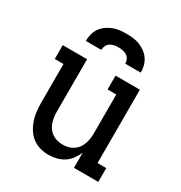

<svg xmlns="http://www.w3.org/2000/svg" viewBox="-177 -877 953 1011"><g transform="rotate(30 300.0 -371.0)"><path d="M262 8Q236 8 210.5 1Q185 -6 164 -22Q143 -38 129 -60Q115 -82 106.5 -107Q98 -132 95 -158Q92 -184 92 -210V-446H39V-530H187V-210Q187 -193 189.5 -176.5Q192 -160 197.5 -144.5Q203 -129 213 -115.5Q223 -102 237 -93Q251 -84 267 -80Q283 -76 300 -76Q317 -76 333 -80Q349 -84 363 -93Q377 -102 387 -115.5Q397 -129 402.5 -144.5Q408 -160 410.5 -176.5Q413 -193 413 -210V-446H360V-530H508V-84H561V0H413V-91Q403 -69 388.5 -49.5Q374 -30 354 -17Q334 -4 310 2Q286 8 262 8ZM133 -610Q133 -631 138 -651Q143 -671 154.5 -688Q166 -705 183 -717.5Q200 -730 219 -737.5Q238 -745 258.5 -747.5Q279 -750 300 -750Q321 -750 341.5 -747.5Q362 -745 381 -737.5Q400 -730 417 -717.5Q434 -705 445.5 -688Q457 -671 462 -651Q467 -631 467 -610H373Q373 -623 367 -635.5Q361 -648 350 -655Q339 -662 326 -664.5Q313 -667 300 -667Q287 -667 274 -664.5Q261 -662 250 -655Q239 -648 233 -635.5Q227 -623 227 -610Z"/></g></svg>

Font: Iosevka Slab Medium Extended
Style: Regular
Weight: 500
Width: 7
Monospace: yes
Designer: Belleve Invis
Foundry: Belleve Invis
Version: Version 11.1.1; ttfautohint (v1.8.3)